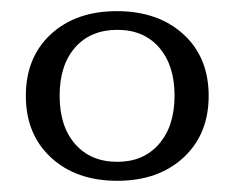

<svg xmlns="http://www.w3.org/2000/svg" viewBox="-20 -657 416 341"><path d="M188.5 -335.9Q115.2 -335.9 70.6 -377.2Q25.9 -418.5 25.9 -486.8Q25.9 -555.2 70.3 -596.2Q114.7 -637.2 187.5 -637.2Q260.7 -637.2 305.7 -596.2Q350.6 -555.2 350.6 -486.8Q350.6 -418.5 305.9 -377.2Q261.2 -335.9 188.5 -335.9ZM188.5 -369.6Q234.9 -369.6 262.5 -401.4Q290 -433.1 290 -487.3Q290 -541 262.7 -572.5Q235.4 -604 188.5 -604Q141.1 -604 113.5 -572.8Q85.9 -541.5 85.9 -486.8Q85.9 -432.6 113.5 -401.1Q141.1 -369.6 188.5 -369.6Z"/></svg>

Font: Kameron
Style: Regular
Weight: 400
Designer: Vernon Adams
Foundry: Vernon Adams
Version: Version 1.100